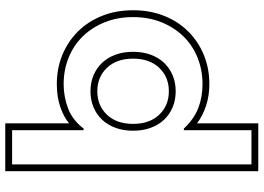

<svg xmlns="http://www.w3.org/2000/svg" viewBox="-156 -639 1002 730"><g transform="rotate(-90 345.0 -274.0)"><path d="M645 -269Q645 -328 625.5 -376.5Q606 -425 572 -460Q538 -495 491 -514Q444 -533 390 -533Q342 -533 297.5 -516Q253 -499 221 -457H215V-729H85V181H215V-76H221Q258 -37 299.5 -21Q341 -5 390 -5Q444 -5 491 -24Q538 -43 572 -78Q606 -113 625.5 -161.5Q645 -210 645 -269ZM671 -269Q671 -204 649.5 -150.5Q628 -97 590 -59Q552 -21 501 0Q450 21 390 21Q346 21 308 8.5Q270 -4 241 -26V207H59V-755H241V-512Q264 -532 302.5 -545.5Q341 -559 390 -559Q450 -559 501 -538Q552 -517 590 -479Q628 -441 649.5 -387.5Q671 -334 671 -269ZM513 -269Q513 -232 502 -202Q491 -172 471 -151Q451 -130 423.5 -118.5Q396 -107 363 -107Q330 -107 302.5 -118.5Q275 -130 255 -151Q235 -172 224 -202Q213 -232 213 -269Q213 -306 224 -336Q235 -366 255 -387Q275 -408 302.5 -419.5Q330 -431 363 -431Q396 -431 423.5 -419.5Q451 -408 471 -387Q491 -366 502 -336Q513 -306 513 -269ZM487 -269Q487 -332 452 -368.5Q417 -405 363 -405Q309 -405 274 -368.5Q239 -332 239 -269Q239 -206 274 -169.5Q309 -133 363 -133Q417 -133 452 -169.5Q487 -206 487 -269Z"/></g></svg>

Font: CMG Sans Outline
Style: Outline
Weight: 700
Designer: Julieta Ulanovsky
Foundry: Julieta Ulanovsky
Version: Version 7.200